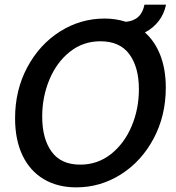

<svg xmlns="http://www.w3.org/2000/svg" viewBox="-20 -794 761 828"><path d="M695 -416Q695 -295 642.5 -196.5Q590 -98 501.5 -42Q413 14 309 14Q228 14 168.5 -21.5Q109 -57 77 -124Q45 -191 45 -284Q45 -405 97.5 -503.5Q150 -602 238.5 -658Q327 -714 431 -714Q479 -714 523 -700Q590 -706 603 -774H696Q688 -734 664.5 -703.5Q641 -673 605 -654Q648 -616 671.5 -555.5Q695 -495 695 -416ZM579 -409Q579 -504 538 -560Q497 -616 413 -616Q338 -616 281 -570.5Q224 -525 193 -450.5Q162 -376 162 -291Q162 -196 202.5 -140Q243 -84 326 -84Q401 -84 458.5 -129.5Q516 -175 547.5 -249.5Q579 -324 579 -409Z"/></svg>

Font: Cabin Medium
Style: Italic
Weight: 500
Italic angle: -7°
Designer: Pablo Impallari
Foundry: Pablo Impallari. http://www.impallari.com Igino Marini. http://www.ikern.com
Version: Version 2.200